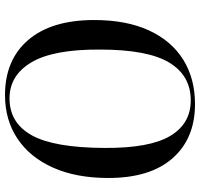

<svg xmlns="http://www.w3.org/2000/svg" viewBox="-36 -749 799 767"><g transform="rotate(90 363.5 -365.5)"><path d="M60 -342Q60 -471 101.5 -561Q143 -651 218.5 -698Q294 -745 396 -745Q533 -745 612 -655.5Q691 -566 691 -399Q691 -270 649.5 -177.5Q608 -85 533.5 -35.5Q459 14 360 14Q219 14 139.5 -79Q60 -172 60 -342ZM178 -365Q177 -179 229 -91.5Q281 -4 373 -4Q471 -4 520.5 -93Q570 -182 571 -384Q572 -564 523 -646Q474 -728 381 -728Q282 -728 230 -642Q178 -556 178 -365Z"/></g></svg>

Font: Literata 72pt Medium
Style: Italic
Weight: 500
Italic angle: -2°
Designer: Latin by Veronika Burian and Jose Scaglione. Greek by Irene Vlachou. Cyrillic by Vera Evstafieva
Foundry: TypeTogether
Version: Version 3.002